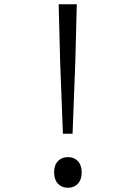

<svg xmlns="http://www.w3.org/2000/svg" viewBox="-20 -870 640 905"><path d="M276.5 -239.5 263.5 -580.5 256.5 -850H342L335 -580.5L322 -239.5ZM300 15Q271 15 253 -4.2Q235 -23.5 235 -57.5Q235 -91.5 253 -110.5Q271 -129.5 300 -129.5Q329.5 -129.5 347.2 -110.5Q365 -91.5 365 -57.5Q365 -23.5 347.2 -4.2Q329.5 15 300 15Z"/></svg>

Font: Spline Sans Mono Light
Style: Regular
Weight: 300
Monospace: yes
Version: Version 1.004